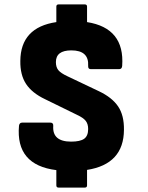

<svg xmlns="http://www.w3.org/2000/svg" viewBox="-20 -762 670 869"><path d="M245 87Q235 87 235 77V8Q50 -15 66 -193Q68 -207 80 -207H208Q222 -207 221 -192Q216 -121 302 -121Q343 -121 361 -134Q379 -147 379 -178Q379 -201 368 -215Q357 -229 329 -242L184 -313Q125 -341 98 -382Q71 -423 72 -486Q73 -638 235 -662V-732Q235 -742 245 -742H364Q374 -742 374 -732V-662Q545 -635 533 -464Q532 -449 519 -449H391Q378 -449 379 -464Q383 -534 303 -534Q233 -534 233 -481Q233 -458 244 -444.5Q255 -431 285 -417L428 -349Q487 -321 514.5 -280.5Q542 -240 541 -174Q540 -19 374 7V77Q374 87 364 87Z"/></svg>

Font: Sofia Sans Black
Style: Regular
Weight: 900
Designer: Botio Nikoltchev, Ani Petrova
Foundry: lettersoup
Version: Version 4.100; ttfautohint (v1.8.3)